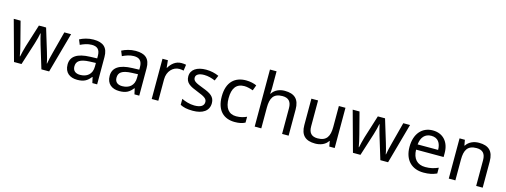

<svg xmlns="http://www.w3.org/2000/svg" viewBox="-14 -1610 6511 2471"><g transform="rotate(15 3242.0 -375.0)"><path d="M431 -303 523 -1H626L775 -537H685L610 -251C594 -190 578 -125 574 -92H570C565 -130 548 -189 534 -235L442 -537H346L251 -235C237 -191 222 -124 215 -91H211C206 -129 191 -193 176 -251L102 -537H11L158 -1H258L354 -302C372 -358 385 -415 390 -445H394C400 -415 414 -358 431 -303Z M1074 -545C1004 -545 938 -524 891 -499L918 -433C962 -454 1013 -474 1069 -474C1139 -474 1180 -444 1180 -355V-323L1089 -320C914 -315 832 -256 832 -149C832 -40 904 10 1001 10C1091 10 1134 -17 1181 -76H1185L1202 0H1266V-365C1266 -490 1204 -545 1074 -545ZM1100 -259 1179 -262V-214C1179 -110 1111 -61 1021 -61C963 -61 923 -88 923 -148C923 -216 966 -254 1100 -259Z M1635 -545C1565 -545 1499 -524 1452 -499L1479 -433C1523 -454 1574 -474 1630 -474C1700 -474 1741 -444 1741 -355V-323L1650 -320C1475 -315 1393 -256 1393 -149C1393 -40 1465 10 1562 10C1652 10 1695 -17 1742 -76H1746L1763 0H1827V-365C1827 -490 1765 -545 1635 -545ZM1661 -259 1740 -262V-214C1740 -110 1672 -61 1582 -61C1524 -61 1484 -88 1484 -148C1484 -216 1527 -254 1661 -259Z M2243 -546C2168 -546 2113 -497 2079 -438H2075L2065 -536H1993V0H2081V-286C2081 -394 2154 -466 2237 -466C2255 -466 2278 -463 2295 -459L2306 -540C2288 -544 2263 -546 2243 -546Z M2755 -148C2755 -234 2696 -269 2594 -307C2491 -346 2456 -364 2456 -409C2456 -449 2495 -474 2567 -474C2619 -474 2669 -459 2714 -440L2744 -510C2694 -532 2638 -546 2573 -546C2453 -546 2372 -495 2372 -404C2372 -316 2434 -284 2538 -244C2643 -204 2670 -180 2670 -140C2670 -92 2632 -61 2543 -61C2480 -61 2415 -83 2373 -104V-24C2414 -2 2466 10 2541 10C2672 10 2755 -44 2755 -148Z M3100 10C3161 10 3202 0 3238 -19V-97C3201 -80 3157 -66 3099 -66C2998 -66 2946 -137 2946 -266C2946 -400 2997 -469 3104 -469C3141 -469 3188 -456 3220 -444L3247 -517C3215 -533 3160 -546 3106 -546C2962 -546 2855 -463 2855 -265C2855 -75 2957 10 3100 10Z M3453 -537V-760H3365V0H3453V-277C3453 -402 3490 -472 3610 -472C3692 -472 3730 -429 3730 -343V0H3817V-349C3817 -486 3751 -545 3621 -545C3552 -545 3488 -517 3454 -462H3448C3451 -483 3453 -511 3453 -537Z M4431 -536H4343V-257C4343 -132 4304 -63 4185 -63C4104 -63 4066 -105 4066 -191V-536H3977V-185C3977 -49 4043 10 4172 10C4241 10 4307 -15 4342 -71H4346L4359 0H4431Z M4947 -303 5039 -1H5142L5291 -537H5201L5126 -251C5110 -190 5094 -125 5090 -92H5086C5081 -130 5064 -189 5050 -235L4958 -537H4862L4767 -235C4753 -191 4738 -124 4731 -91H4727C4722 -129 4707 -193 4692 -251L4618 -537H4527L4674 -1H4774L4870 -302C4888 -358 4901 -415 4906 -445H4910C4916 -415 4930 -358 4947 -303Z M5594 -546C5452 -546 5357 -440 5357 -264C5357 -85 5462 10 5615 10C5688 10 5736 -1 5791 -25V-102C5735 -78 5687 -65 5619 -65C5512 -65 5451 -130 5448 -251H5815V-304C5815 -450 5731 -546 5594 -546ZM5593 -474C5682 -474 5722 -412 5723 -321H5450C5459 -417 5509 -474 5593 -474Z M6209 -546C6141 -546 6075 -519 6040 -463H6035L6022 -536H5951V0H6039V-278C6039 -403 6077 -472 6196 -472C6278 -472 6316 -429 6316 -343V0H6403V-349C6403 -487 6337 -546 6209 -546Z"/></g></svg>

Font: Noto Sans Arabic
Style: Regular
Weight: 400
Designer: Monotype Design Team, Nadine Chahine, Nizar Qandah and Khaled Hosny
Foundry: Monotype Imaging Inc.
Version: Version 2.012